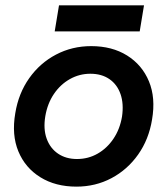

<svg xmlns="http://www.w3.org/2000/svg" viewBox="-20 -684 623 716"><path d="M265 12Q187 12 130.5 -23Q74 -58 48.5 -119.5Q23 -181 37 -262Q49 -336 89 -392.5Q129 -449 189 -480.5Q249 -512 320 -512Q398 -512 454 -477Q510 -442 535.5 -380.5Q561 -319 547 -238Q535 -164 495 -107.5Q455 -51 395.5 -19.5Q336 12 265 12ZM267 -91Q309 -91 344 -111Q379 -131 403 -166.5Q427 -202 435 -249Q442 -297 429.5 -333Q417 -369 388 -389Q359 -409 317 -409Q276 -409 240.5 -389Q205 -369 181 -333.5Q157 -298 149 -251Q141 -203 154 -167Q167 -131 196.5 -111Q226 -91 267 -91ZM184 -567 200 -664H517L501 -567Z"/></svg>

Font: Figtree SemiBold
Style: Italic
Weight: 600
Italic angle: -9.5°
Foundry: Erik Kennedy
Version: Version 2.001;gftools[0.9.30]